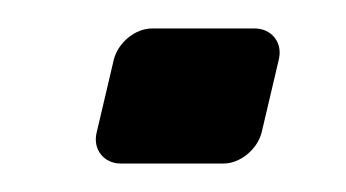

<svg xmlns="http://www.w3.org/2000/svg" viewBox="-20 -115 243 135"><path d="M65 0H137C149 0 161 -10 164 -22L176 -73C179 -85 171 -95 159 -95H87C75 -95 63 -85 60 -73L48 -22C45 -10 53 0 65 0Z"/></svg>

Font: DIN Rundschrift
Style: BreitKursiv
Weight: 400
Width: 7
Version: Version 1.027